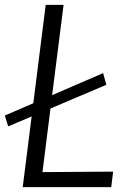

<svg xmlns="http://www.w3.org/2000/svg" viewBox="-34 -767 532 787"><path d="M-0.5 -249 -14.2 -293.5 102.5 -343.8 153.3 -747.1H226.6L179.7 -377L388.7 -467.3L401.9 -419.4L172.9 -322.3L140.1 -61.5L429.7 -63.5L421.9 0H59.1L95.7 -289.6Z"/></svg>

Font: HaufeMerriweatherSansLt
Style: Italic
Weight: 300
Designer: Eben Sorkin ( eben@eyebytes.com )
Foundry: Eben Sorkin
Version: Version 1.56